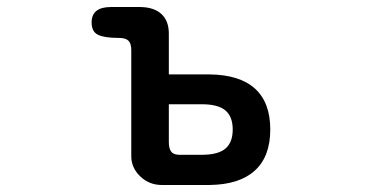

<svg xmlns="http://www.w3.org/2000/svg" viewBox="-20 -512 1040 547"><path d="M750 -143Q750 -66 706 -26Q662 14 577 15H441Q405 15 379.5 -9.5Q354 -34 354 -67V-369Q354 -388 346 -396Q338 -404 318 -404Q277 -404 259 -413Q241 -422 241 -448Q241 -492 296 -492H381Q420 -491 440.5 -471.5Q461 -452 461 -416V-300H577Q663 -299 706.5 -259.5Q750 -220 750 -143ZM496 -71H555Q601 -71 622 -88.5Q643 -106 643 -143Q643 -180 622 -197.5Q601 -215 555 -215H461V-107Q461 -87 469 -78.5Q477 -70 496 -71Z"/></svg>

Font: 寒蝉全圆体 Bold
Style: Regular
Weight: 700
Designer: Warren2060
      Designed by Motoya company      

      [Varela Round]
      Joe Prince(Latin component); Avraham Cornf
Foundry: ChillType
Version: Version 3.200